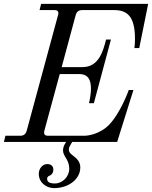

<svg xmlns="http://www.w3.org/2000/svg" viewBox="-30 -732 784 990"><path d="M-10 0H311L304 11C297 24 295 35 295 45C295 58 303 72 313 88C324 106 327 124 327 139C327 178 293 214 253 214C221 214 213 204 213 189C213 183 217 178 221 176C233 172 245 162 245 143C245 124 233 114 213 114C189 114 170 138 170 164C170 210 209 238 249 238C321 238 384 194 384 131C384 102 366 85 346 70C328 57 325 49 325 38C325 33 327 26 330 21L342 0H574L658 -268H634C634 -268 591 -146 528 -84C487 -45 433 -32 404 -32H218C200 -32 194 -41 199 -59L278 -350H379C426 -350 439 -318 439 -275C439 -250 434 -222 429 -200H454L542 -528H517C502 -470 480 -386 396 -386H288L360 -653C365 -672 376 -680 394 -680H558C624 -680 666 -650 666 -532C666 -505 663 -484 663 -484H688L734 -712H182L174 -680H250C268 -680 275 -672 269 -653L108 -59C103 -41 93 -32 74 -32H-2Z"/></svg>

Font: Old Standard
Style: Italic
Weight: 400
Italic angle: -15.2°
Designer: Alexey Kryukov <alexios@thessalonica.org.ru>
Version: Version 2.0